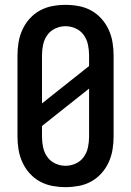

<svg xmlns="http://www.w3.org/2000/svg" viewBox="-20 -763 540 791"><path d="M250 8Q223 8 196 3Q169 -2 145 -15Q121 -28 102.5 -48.5Q84 -69 72.5 -94Q61 -119 56.5 -146Q52 -173 52 -200V-535Q52 -562 56.5 -589Q61 -616 72.5 -641Q84 -666 102.5 -686.5Q121 -707 145 -720Q169 -733 196 -738Q223 -743 250 -743Q277 -743 304 -738Q331 -733 355 -720Q379 -707 397.5 -686.5Q416 -666 427.5 -641Q439 -616 443.5 -589Q448 -562 448 -535V-200Q448 -173 443.5 -146Q439 -119 427.5 -94Q416 -69 397.5 -48.5Q379 -28 355 -15Q331 -2 304 3Q277 8 250 8ZM153 -337 347 -491V-535Q347 -557 342.5 -578.5Q338 -600 325.5 -618Q313 -636 292.5 -645.5Q272 -655 250 -655Q228 -655 207.5 -645.5Q187 -636 174.5 -618Q162 -600 157.5 -578.5Q153 -557 153 -535ZM250 -80Q272 -80 292.5 -89.5Q313 -99 325.5 -117Q338 -135 342.5 -156.5Q347 -178 347 -200V-398L153 -244V-200Q153 -178 157.5 -156.5Q162 -135 174.5 -117Q187 -99 207.5 -89.5Q228 -80 250 -80Z"/></svg>

Font: Iosevka Custom Semibold
Style: Regular
Weight: 600
Designer: Belleve Invis
Foundry: Belleve Invis
Version: Version 27.0.2; ttfautohint (v1.8.4)